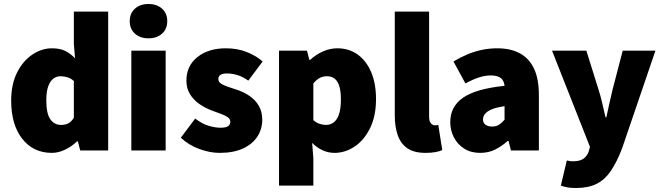

<svg xmlns="http://www.w3.org/2000/svg" viewBox="-20 -754 3316 962"><path d="M240 12Q147 12 91.5 -58.5Q36 -129 36 -250Q36 -332 65.5 -390.5Q95 -449 142 -480.5Q189 -512 240 -512Q281 -512 307.5 -498.5Q334 -485 356 -462L350 -534V-696H522V0H382L370 -46H366Q341 -21 307 -4.5Q273 12 240 12ZM286 -128Q306 -128 321.5 -135.5Q337 -143 350 -164V-348Q335 -362 317 -367Q299 -372 282 -372Q264 -372 248 -360.5Q232 -349 222 -322.5Q212 -296 212 -252Q212 -185 232 -156.5Q252 -128 286 -128Z M638 0V-500H810V0ZM724 -562Q682 -562 656 -585.5Q630 -609 630 -648Q630 -687 656 -710.5Q682 -734 724 -734Q766 -734 792 -710.5Q818 -687 818 -648Q818 -609 792 -585.5Q766 -562 724 -562Z M1080 12Q1032 12 978.5 -7.5Q925 -27 886 -64L958 -160Q993 -133 1026 -123.5Q1059 -114 1084 -114Q1111 -114 1122.5 -121.5Q1134 -129 1134 -144Q1134 -157 1122 -166Q1110 -175 1089.5 -182.5Q1069 -190 1042 -200Q1007 -213 978 -233.5Q949 -254 931.5 -283Q914 -312 914 -350Q914 -424 969 -468Q1024 -512 1112 -512Q1169 -512 1216 -493.5Q1263 -475 1296 -446L1224 -350Q1196 -370 1169 -378Q1142 -386 1118 -386Q1096 -386 1085 -379Q1074 -372 1074 -358Q1074 -347 1082.5 -339Q1091 -331 1110.5 -323.5Q1130 -316 1162 -306Q1200 -294 1230 -273.5Q1260 -253 1277 -223.5Q1294 -194 1294 -154Q1294 -107 1269.5 -69.5Q1245 -32 1197.5 -10Q1150 12 1080 12Z M1378 176V-500H1518L1530 -454H1534Q1562 -480 1597.5 -496Q1633 -512 1670 -512Q1729 -512 1772.5 -480.5Q1816 -449 1840 -392Q1864 -335 1864 -258Q1864 -172 1834 -111.5Q1804 -51 1756.5 -19.5Q1709 12 1656 12Q1625 12 1596.5 -1Q1568 -14 1544 -38L1550 38V176ZM1614 -128Q1634 -128 1651 -140Q1668 -152 1678 -180Q1688 -208 1688 -256Q1688 -297 1680 -322.5Q1672 -348 1656.5 -360Q1641 -372 1618 -372Q1599 -372 1583 -364Q1567 -356 1550 -336V-152Q1565 -139 1581.5 -133.5Q1598 -128 1614 -128Z M2112 12Q2054 12 2020.5 -11.5Q1987 -35 1972.5 -77.5Q1958 -120 1958 -176V-696H2130V-170Q2130 -145 2139.5 -135.5Q2149 -126 2158 -126Q2163 -126 2166.5 -126.5Q2170 -127 2176 -128L2196 -2Q2183 4 2162 8Q2141 12 2112 12Z M2386 12Q2339 12 2305.5 -9.5Q2272 -31 2254 -66Q2236 -101 2236 -142Q2236 -220 2300 -264.5Q2364 -309 2508 -324Q2506 -342 2498 -353.5Q2490 -365 2475 -370.5Q2460 -376 2438 -376Q2411 -376 2381 -366.5Q2351 -357 2312 -336L2252 -446Q2287 -467 2323 -482Q2359 -497 2396 -504.5Q2433 -512 2472 -512Q2537 -512 2583.5 -487.5Q2630 -463 2655 -411.5Q2680 -360 2680 -278V0H2540L2528 -48H2524Q2494 -21 2460.5 -4.5Q2427 12 2386 12ZM2446 -120Q2467 -120 2481 -129.5Q2495 -139 2508 -154V-222Q2467 -216 2443.5 -206Q2420 -196 2410 -183Q2400 -170 2400 -156Q2400 -139 2412 -129.5Q2424 -120 2446 -120Z M2866 188Q2841 188 2824 185Q2807 182 2790 176L2820 50Q2832 53 2838.5 53.5Q2845 54 2852 54Q2887 54 2905 40Q2923 26 2930 4L2936 -18L2746 -500H2918L2978 -308Q2989 -274 2997 -239Q3005 -204 3014 -166H3018Q3026 -202 3033.5 -237Q3041 -272 3050 -308L3100 -500H3264L3096 -8Q3070 59 3040.5 102.5Q3011 146 2969.5 167Q2928 188 2866 188Z"/></svg>

Font: Source Sans 3 Black
Style: Regular
Weight: 900
Designer: Paul D. Hunt
Foundry: Adobe
Version: Version 3.046;hotconv 1.0.118;makeotfexe 2.5.65603